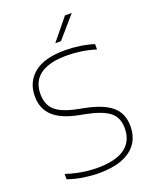

<svg xmlns="http://www.w3.org/2000/svg" viewBox="-171 -1040 919 1144"><g transform="rotate(-20 288.5 -467.5)"><path d="M256 9Q210.5 9 159.2 1.2Q108 -6.5 60 -23V-57Q96 -45 130.2 -37.8Q164.5 -30.5 196.2 -27.2Q228 -24 257 -24Q374 -24 432 -66.8Q490 -109.5 490 -191Q490 -260 444.5 -295Q399 -330 296 -350L260 -357Q152 -378 101.5 -425.8Q51 -473.5 51 -552Q51 -642 116.2 -695.5Q181.5 -749 312 -749Q359.5 -749 406 -742.2Q452.5 -735.5 495 -722V-688Q448.5 -702.5 402.5 -709.2Q356.5 -716 310 -716Q236 -716 186.5 -697.2Q137 -678.5 112 -642.2Q87 -606 87 -554Q87 -486 127.5 -449.2Q168 -412.5 267 -393L303 -386Q382.5 -370.5 431.5 -345Q480.5 -319.5 503.2 -281.8Q526 -244 526 -192Q526 -127 494.5 -82.2Q463 -37.5 402.8 -14.2Q342.5 9 256 9ZM274 -808 385 -944H428L310 -808Z"/></g></svg>

Font: Encode Sans SC Expanded Thin
Style: Regular
Weight: 250
Width: 7
Designer: Multiple Designers
Foundry: Impallari Type
Version: Version 3.002